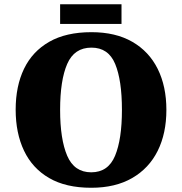

<svg xmlns="http://www.w3.org/2000/svg" viewBox="-20 -877 860 907"><path d="M411 10Q291 10 212 -36Q133 -82 93.5 -165Q54 -248 54 -359Q54 -470 93.5 -552Q133 -634 212.5 -679.5Q292 -725 412 -725Q526 -725 605 -679.5Q684 -634 725 -551.5Q766 -469 766 -358Q766 -247 725 -164.5Q684 -82 604.5 -36Q525 10 411 10ZM411 -63Q491 -63 523.5 -141Q556 -219 556 -358Q556 -498 524 -575Q492 -652 412 -652Q331 -652 297.5 -575Q264 -498 264 -358Q264 -219 297.5 -141Q331 -63 411 -63ZM264 -764V-857H554V-764Z"/></svg>

Font: Noto Serif Myanmar Black
Style: Regular
Weight: 900
Designer: Ben Mitchell and the Monotype Design Team
Foundry: Monotype Imaging Inc.
Version: Version 2.106; ttfautohint (v1.8.4.7-5d5b)